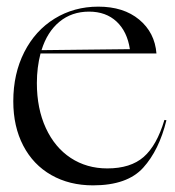

<svg xmlns="http://www.w3.org/2000/svg" viewBox="-20 -543 526 578"><path d="M20 -238Q20 -321 53 -386Q86 -451 144.5 -487Q203 -523 276 -523Q352 -523 399 -484Q446 -445 451 -382H102Q91 -340 91 -293Q91 -216 118 -157.5Q145 -99 193 -67.5Q241 -36 303 -36Q373 -36 412.5 -70.5Q452 -105 475 -182L481 -181Q459 -91 411 -38Q363 15 260 15Q189 15 134.5 -16Q80 -47 50 -104.5Q20 -162 20 -238ZM371 -395Q363 -448 331 -478Q299 -508 248 -508Q196 -508 159 -477.5Q122 -447 105 -392Z"/></svg>

Font: Nyght Serif Light
Style: Regular
Weight: 300
Designer: Maksym Kobuzan
Version: Version 0.410